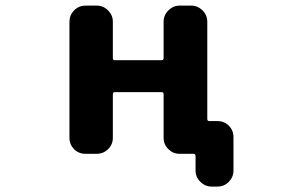

<svg xmlns="http://www.w3.org/2000/svg" viewBox="-20 -568 1040 687"><path d="M737.3 99.6Q713.9 99.6 696.8 82.5Q679.7 65.4 679.7 42V-9.8Q679.7 -17.6 672.9 -17.6H623Q599.6 -17.6 582.5 -34.2Q565.4 -50.8 565.4 -75.2V-230.5Q565.4 -238.3 558.6 -238.3H390.6Q383.8 -238.3 383.8 -230.5V-75.2Q383.8 -50.8 366.7 -34.2Q349.6 -17.6 326.2 -17.6H286.1Q261.7 -17.6 245.1 -34.2Q228.5 -50.8 228.5 -75.2V-490.2Q228.5 -513.7 245.1 -530.8Q261.7 -547.9 286.1 -547.9H326.2Q349.6 -547.9 366.7 -530.8Q383.8 -513.7 383.8 -490.2V-360.4Q383.8 -352.5 390.6 -352.5H558.6Q565.4 -352.5 565.4 -360.4V-490.2Q565.4 -513.7 582.5 -530.8Q599.6 -547.9 623 -547.9H664.1Q687.5 -547.9 704.6 -530.8Q721.7 -513.7 721.7 -490.2V-142.6Q721.7 -134.8 728.5 -134.8H757.8Q782.2 -134.8 798.8 -118.2Q815.4 -101.6 815.4 -77.1V42Q815.4 65.4 798.8 82.5Q782.2 99.6 757.8 99.6Z"/></svg>

Font: Rounded Mgen+ 1m bold
Style: Bold
Weight: 700
Designer: [Source Han Sans]
Ryoko NISHIZUKA  (kana & ideographs); Paul D. Hunt (Latin, Greek & Cyrillic); Wenlong ZHANG  (bopomofo
Version: Version 1.059.20150602